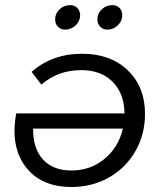

<svg xmlns="http://www.w3.org/2000/svg" viewBox="-20 -746 661 768"><path d="M308.5 -531Q422 -531 491 -464.8Q560 -398.5 560 -290.5Q560 -208.5 521.5 -141.2Q483 -74 415.5 -36Q348 2 266 2Q143 2 81.8 -79.8Q20.5 -161.5 45 -292.5H478Q477 -372 430.5 -418.8Q384 -465.5 305 -465.5Q212 -465.5 145.5 -407.5L106.5 -458.5Q188.5 -531 308.5 -531ZM266 -64Q341.5 -64 397.8 -110.2Q454 -156.5 471.5 -231.5H112.5Q111.5 -152.5 151.8 -108.2Q192 -64 266 -64ZM260.5 -725.5Q278.5 -725.5 289.5 -714Q300.5 -702.5 300.5 -684.5Q300.5 -661.5 282.5 -644.5Q264.5 -627.5 241 -627.5Q223 -627.5 211.8 -639.2Q200.5 -651 200.5 -668.5Q200.5 -692 218.2 -708.8Q236 -725.5 260.5 -725.5ZM429.5 -725.5Q447.5 -725.5 458.2 -714Q469 -702.5 469 -684.5Q469 -661.5 451 -644.5Q433 -627.5 409.5 -627.5Q392 -627.5 380.8 -639.2Q369.5 -651 369.5 -668.5Q369.5 -692 387.2 -708.8Q405 -725.5 429.5 -725.5Z"/></svg>

Font: Argentum Sans Light
Style: Italic
Weight: 300
Italic angle: -11.3°
Designer: Julieta Ulanovsky (font), Owen Earl (portions from Jones font), Cristiano Sobral (main changes and remaster)
Foundry: Julieta Ulanovsky (font), Owen Earl (portions from Jones font), Cristiano Sobral (main changes and remaster)
Version: Version 3.127